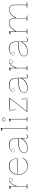

<svg xmlns="http://www.w3.org/2000/svg" viewBox="2270 -3054 800 5379"><g transform="rotate(-90 2669.5 -365.0)"><path d="M70 0V-10L130 -20V-474H60V-485L144 -515V-352L152 -344Q169 -380 184.5 -407.5Q200 -435 215 -454Q241 -487 266.5 -501Q292 -515 320 -515Q338 -515 350.5 -508.5Q363 -502 370 -490Q377 -478 377 -461Q377 -449 371 -438Q365 -427 353 -420Q341 -413 322 -413Q306 -413 293 -418Q280 -423 272.5 -432.5Q265 -442 265 -453Q265 -457 265.5 -459.5Q266 -462 266 -465Q266 -468 266 -470Q266 -477 260 -477Q247 -477 230.5 -457.5Q214 -438 197 -408Q182 -383 168 -351.5Q154 -320 144 -287V-20L204 -10V0ZM139 -508 135 -506V-5H139ZM320 -508Q304 -508 289.5 -503.5Q275 -499 261 -490Q267 -486 270 -481Q273 -476 273 -470Q273 -468 273 -465Q273 -462 272.5 -459Q272 -456 272 -453Q272 -439 285.5 -429.5Q299 -420 322 -420Q348 -420 359 -432.5Q370 -445 370 -461Q370 -484 357 -496Q344 -508 320 -508Z M707 -515Q776 -515 824.5 -486.5Q873 -458 898.5 -404.5Q924 -351 924 -276H476V-286L910 -290Q910 -355 885.5 -402Q861 -449 816 -474.5Q771 -500 707 -500Q640 -500 587.5 -468Q535 -436 505.5 -379Q476 -322 476 -248Q476 -193 492.5 -147.5Q509 -102 538.5 -69Q568 -36 609 -18Q650 0 699 0Q739 0 773.5 -8.5Q808 -17 836.5 -33.5Q865 -50 888.5 -75.5Q912 -101 930 -135L937 -125Q919 -90 895.5 -63.5Q872 -37 842.5 -19.5Q813 -2 777 6.5Q741 15 699 15Q647 15 603.5 -4.5Q560 -24 528.5 -59Q497 -94 479.5 -142Q462 -190 462 -248Q462 -307 480 -355.5Q498 -404 530.5 -440Q563 -476 608 -495.5Q653 -515 707 -515ZM467 -248Q467 -173 496.5 -114.5Q526 -56 578 -23Q630 10 699 10Q732 10 761 4Q790 -2 810 -12Q791 -3 762.5 1.5Q734 6 699 6Q649 6 607 -12.5Q565 -31 534.5 -65Q504 -99 487.5 -145.5Q471 -192 471 -248Q471 -325 502 -385Q533 -445 587 -476Q550 -455 523 -421Q496 -387 481.5 -343.5Q467 -300 467 -248ZM916 -281H920Q920 -331 908 -368.5Q896 -406 875.5 -432.5Q855 -459 827 -476Q866 -448 891 -401Q916 -354 916 -281Z M1304 -515Q1355 -515 1390.5 -500Q1426 -485 1449 -454Q1472 -423 1482.5 -375Q1493 -327 1493 -262V-37Q1493 -17 1502.5 -8.5Q1512 0 1525 0Q1542 0 1561.5 -9Q1581 -18 1598 -31V-20Q1587 -9 1574 -1Q1561 7 1547.5 11Q1534 15 1521 15Q1499 15 1489 0.5Q1479 -14 1479 -43Q1479 -76 1479 -91.5Q1479 -107 1479 -114.5Q1479 -122 1479 -130L1469 -136Q1450 -100 1420 -72Q1390 -44 1353.5 -24.5Q1317 -5 1278.5 5Q1240 15 1205 15Q1169 15 1139 4.5Q1109 -6 1090.5 -29.5Q1072 -53 1072 -91Q1072 -176 1173 -219Q1274 -262 1479 -262Q1479 -344 1461.5 -396.5Q1444 -449 1405.5 -474.5Q1367 -500 1304 -500Q1258 -500 1222 -491.5Q1186 -483 1166 -472Q1146 -461 1146 -451Q1146 -447 1152 -442.5Q1158 -438 1174 -430Q1199 -417 1199 -395Q1199 -376 1183 -366.5Q1167 -357 1147 -357Q1128 -357 1111.5 -367Q1095 -377 1095 -398Q1095 -419 1112.5 -439.5Q1130 -460 1159.5 -477.5Q1189 -495 1226.5 -505Q1264 -515 1304 -515ZM1479 -248Q1348 -248 1260.5 -230.5Q1173 -213 1129.5 -178.5Q1086 -144 1086 -91Q1086 -58 1102 -38Q1118 -18 1145 -9Q1172 0 1205 0Q1242 0 1283 -11.5Q1324 -23 1362.5 -46.5Q1401 -70 1432 -104Q1463 -138 1479 -183ZM1205 11Q1246 11 1286 -1.5Q1326 -14 1360 -36Q1322 -15 1281.5 -4Q1241 7 1205 7Q1166 7 1138 -4.5Q1110 -16 1095.5 -38Q1081 -60 1081 -91Q1081 -157 1148 -198Q1215 -239 1339 -249Q1212 -239 1144.5 -198Q1077 -157 1077 -91Q1077 -58 1092 -35.5Q1107 -13 1136 -1Q1165 11 1205 11ZM1351 -504Q1377 -499 1398 -488.5Q1419 -478 1435 -459Q1460 -430 1472 -380.5Q1484 -331 1484 -262V-37Q1484 -28 1486 -20.5Q1488 -13 1492 -7.5Q1496 -2 1502 2Q1504 4 1507 5.5Q1510 7 1514 8Q1499 1 1493.5 -9Q1488 -19 1488 -37V-262Q1488 -332 1475.5 -381Q1463 -430 1437 -460Q1426 -472 1413 -481Q1400 -490 1384.5 -495.5Q1369 -501 1351 -504ZM1147 -362Q1167 -362 1180.5 -372Q1194 -382 1194 -395Q1194 -409 1184 -416.5Q1174 -424 1162 -430Q1155 -433 1147.5 -438Q1140 -443 1140 -451Q1140 -457 1145 -462Q1131 -453 1121 -442Q1111 -431 1105.5 -420Q1100 -409 1100 -398Q1100 -383 1113.5 -372.5Q1127 -362 1147 -362Z M1772 -20 1832 -10V0H1698V-10L1758 -20V-704H1688V-715L1772 -745ZM1763 -5H1767V-737L1763 -735Z M2011 -616Q1996 -616 1984.5 -621.5Q1973 -627 1966.5 -636.5Q1960 -646 1960 -658Q1960 -671 1966.5 -680.5Q1973 -690 1984.5 -695.5Q1996 -701 2011 -701Q2026 -701 2037.5 -695.5Q2049 -690 2055.5 -680.5Q2062 -671 2062 -658Q2062 -646 2055.5 -636.5Q2049 -627 2037.5 -621.5Q2026 -616 2011 -616ZM1952 0V-10L2012 -20V-474H1942V-485L2026 -515V-20L2086 -10V0ZM2017 -5H2021V-507L2017 -505ZM2011 -625Q2023 -625 2032 -629.5Q2041 -634 2046 -641.5Q2051 -649 2051 -658Q2051 -668 2046 -675.5Q2041 -683 2032 -687.5Q2023 -692 2011 -692Q1999 -692 1989.5 -687.5Q1980 -683 1974.5 -675.5Q1969 -668 1969 -658Q1969 -649 1974.5 -641.5Q1980 -634 1989.5 -629.5Q1999 -625 2011 -625Z M2216 0 2594 -485H2309Q2293 -485 2283.5 -470Q2274 -455 2282 -405L2295 -326H2285L2238 -500H2626L2247 -15H2545Q2565 -15 2577 -33.5Q2589 -52 2581 -108L2572 -170H2582L2627 0ZM2289 -331 2277 -404Q2271 -439 2274.5 -458Q2278 -477 2287.5 -485Q2297 -493 2309 -495H2245ZM2227 -5H2233L2615 -495H2609ZM2545 -5H2621L2578 -165L2586 -109Q2594 -50 2581 -29.5Q2568 -9 2545 -5Z M2989 -515Q3040 -515 3075.5 -500Q3111 -485 3134 -454Q3157 -423 3167.5 -375Q3178 -327 3178 -262V-37Q3178 -17 3187.5 -8.5Q3197 0 3210 0Q3227 0 3246.5 -9Q3266 -18 3283 -31V-20Q3272 -9 3259 -1Q3246 7 3232.5 11Q3219 15 3206 15Q3184 15 3174 0.5Q3164 -14 3164 -43Q3164 -76 3164 -91.5Q3164 -107 3164 -114.5Q3164 -122 3164 -130L3154 -136Q3135 -100 3105 -72Q3075 -44 3038.5 -24.5Q3002 -5 2963.5 5Q2925 15 2890 15Q2854 15 2824 4.5Q2794 -6 2775.5 -29.5Q2757 -53 2757 -91Q2757 -176 2858 -219Q2959 -262 3164 -262Q3164 -344 3146.5 -396.5Q3129 -449 3090.5 -474.5Q3052 -500 2989 -500Q2943 -500 2907 -491.5Q2871 -483 2851 -472Q2831 -461 2831 -451Q2831 -447 2837 -442.5Q2843 -438 2859 -430Q2884 -417 2884 -395Q2884 -376 2868 -366.5Q2852 -357 2832 -357Q2813 -357 2796.5 -367Q2780 -377 2780 -398Q2780 -419 2797.5 -439.5Q2815 -460 2844.5 -477.5Q2874 -495 2911.5 -505Q2949 -515 2989 -515ZM3164 -248Q3033 -248 2945.5 -230.5Q2858 -213 2814.5 -178.5Q2771 -144 2771 -91Q2771 -58 2787 -38Q2803 -18 2830 -9Q2857 0 2890 0Q2927 0 2968 -11.5Q3009 -23 3047.5 -46.5Q3086 -70 3117 -104Q3148 -138 3164 -183ZM2890 11Q2931 11 2971 -1.5Q3011 -14 3045 -36Q3007 -15 2966.5 -4Q2926 7 2890 7Q2851 7 2823 -4.5Q2795 -16 2780.5 -38Q2766 -60 2766 -91Q2766 -157 2833 -198Q2900 -239 3024 -249Q2897 -239 2829.5 -198Q2762 -157 2762 -91Q2762 -58 2777 -35.5Q2792 -13 2821 -1Q2850 11 2890 11ZM3036 -504Q3062 -499 3083 -488.5Q3104 -478 3120 -459Q3145 -430 3157 -380.5Q3169 -331 3169 -262V-37Q3169 -28 3171 -20.5Q3173 -13 3177 -7.5Q3181 -2 3187 2Q3189 4 3192 5.5Q3195 7 3199 8Q3184 1 3178.5 -9Q3173 -19 3173 -37V-262Q3173 -332 3160.5 -381Q3148 -430 3122 -460Q3111 -472 3098 -481Q3085 -490 3069.5 -495.5Q3054 -501 3036 -504ZM2832 -362Q2852 -362 2865.5 -372Q2879 -382 2879 -395Q2879 -409 2869 -416.5Q2859 -424 2847 -430Q2840 -433 2832.5 -438Q2825 -443 2825 -451Q2825 -457 2830 -462Q2816 -453 2806 -442Q2796 -431 2790.5 -420Q2785 -409 2785 -398Q2785 -383 2798.5 -372.5Q2812 -362 2832 -362Z M3383 0V-10L3443 -20V-474H3373V-485L3457 -515V-352L3465 -344Q3482 -380 3497.5 -407.5Q3513 -435 3528 -454Q3554 -487 3579.5 -501Q3605 -515 3633 -515Q3651 -515 3663.5 -508.5Q3676 -502 3683 -490Q3690 -478 3690 -461Q3690 -449 3684 -438Q3678 -427 3666 -420Q3654 -413 3635 -413Q3619 -413 3606 -418Q3593 -423 3585.5 -432.5Q3578 -442 3578 -453Q3578 -457 3578.5 -459.5Q3579 -462 3579 -465Q3579 -468 3579 -470Q3579 -477 3573 -477Q3560 -477 3543.5 -457.5Q3527 -438 3510 -408Q3495 -383 3481 -351.5Q3467 -320 3457 -287V-20L3517 -10V0ZM3452 -508 3448 -506V-5H3452ZM3633 -508Q3617 -508 3602.5 -503.5Q3588 -499 3574 -490Q3580 -486 3583 -481Q3586 -476 3586 -470Q3586 -468 3586 -465Q3586 -462 3585.5 -459Q3585 -456 3585 -453Q3585 -439 3598.5 -429.5Q3612 -420 3635 -420Q3661 -420 3672 -432.5Q3683 -445 3683 -461Q3683 -484 3670 -496Q3657 -508 3633 -508Z M4012 -515Q4063 -515 4098.5 -500Q4134 -485 4157 -454Q4180 -423 4190.5 -375Q4201 -327 4201 -262V-37Q4201 -17 4210.5 -8.5Q4220 0 4233 0Q4250 0 4269.5 -9Q4289 -18 4306 -31V-20Q4295 -9 4282 -1Q4269 7 4255.5 11Q4242 15 4229 15Q4207 15 4197 0.5Q4187 -14 4187 -43Q4187 -76 4187 -91.5Q4187 -107 4187 -114.5Q4187 -122 4187 -130L4177 -136Q4158 -100 4128 -72Q4098 -44 4061.5 -24.5Q4025 -5 3986.5 5Q3948 15 3913 15Q3877 15 3847 4.5Q3817 -6 3798.5 -29.5Q3780 -53 3780 -91Q3780 -176 3881 -219Q3982 -262 4187 -262Q4187 -344 4169.5 -396.5Q4152 -449 4113.5 -474.5Q4075 -500 4012 -500Q3966 -500 3930 -491.5Q3894 -483 3874 -472Q3854 -461 3854 -451Q3854 -447 3860 -442.5Q3866 -438 3882 -430Q3907 -417 3907 -395Q3907 -376 3891 -366.5Q3875 -357 3855 -357Q3836 -357 3819.5 -367Q3803 -377 3803 -398Q3803 -419 3820.5 -439.5Q3838 -460 3867.5 -477.5Q3897 -495 3934.5 -505Q3972 -515 4012 -515ZM4187 -248Q4056 -248 3968.5 -230.5Q3881 -213 3837.5 -178.5Q3794 -144 3794 -91Q3794 -58 3810 -38Q3826 -18 3853 -9Q3880 0 3913 0Q3950 0 3991 -11.5Q4032 -23 4070.5 -46.5Q4109 -70 4140 -104Q4171 -138 4187 -183ZM3913 11Q3954 11 3994 -1.5Q4034 -14 4068 -36Q4030 -15 3989.5 -4Q3949 7 3913 7Q3874 7 3846 -4.5Q3818 -16 3803.5 -38Q3789 -60 3789 -91Q3789 -157 3856 -198Q3923 -239 4047 -249Q3920 -239 3852.5 -198Q3785 -157 3785 -91Q3785 -58 3800 -35.5Q3815 -13 3844 -1Q3873 11 3913 11ZM4059 -504Q4085 -499 4106 -488.5Q4127 -478 4143 -459Q4168 -430 4180 -380.5Q4192 -331 4192 -262V-37Q4192 -28 4194 -20.5Q4196 -13 4200 -7.5Q4204 -2 4210 2Q4212 4 4215 5.5Q4218 7 4222 8Q4207 1 4201.5 -9Q4196 -19 4196 -37V-262Q4196 -332 4183.5 -381Q4171 -430 4145 -460Q4134 -472 4121 -481Q4108 -490 4092.5 -495.5Q4077 -501 4059 -504ZM3855 -362Q3875 -362 3888.5 -372Q3902 -382 3902 -395Q3902 -409 3892 -416.5Q3882 -424 3870 -430Q3863 -433 3855.5 -438Q3848 -443 3848 -451Q3848 -457 3853 -462Q3839 -453 3829 -442Q3819 -431 3813.5 -420Q3808 -409 3808 -398Q3808 -383 3821.5 -372.5Q3835 -362 3855 -362Z M4406 0V-10L4466 -20V-474H4396V-485L4480 -515V-350L4488 -344Q4515 -394 4553 -432.5Q4591 -471 4634.5 -493Q4678 -515 4719 -515Q4753 -515 4778.5 -504Q4804 -493 4821 -471Q4838 -449 4846.5 -416Q4855 -383 4855 -338V-20L4925 -10V0H4771V-10L4841 -20V-338Q4841 -420 4811 -460Q4781 -500 4719 -500Q4686 -500 4653 -486Q4620 -472 4588.5 -446Q4557 -420 4529.5 -383Q4502 -346 4480 -300V-20L4550 -10V0ZM5145 0V-10L5215 -20V-338Q5215 -420 5185 -460Q5155 -500 5093 -500Q5060 -500 5027 -486Q4994 -472 4962.5 -446Q4931 -420 4903.5 -383Q4876 -346 4854 -300V-350L4862 -344Q4889 -394 4927 -432.5Q4965 -471 5008.5 -493Q5052 -515 5093 -515Q5127 -515 5152.5 -504Q5178 -493 5195 -471Q5212 -449 5220.5 -416Q5229 -383 5229 -338V-20L5299 -10V0ZM4471 -5H4475V-507L4471 -505ZM4846 -5H4850V-338Q4850 -397 4835.5 -435Q4821 -473 4792 -491.5Q4763 -510 4719 -510Q4676 -510 4634 -487Q4592 -464 4545 -413Q4592 -461 4634 -483.5Q4676 -506 4719 -506Q4784 -506 4815 -464Q4846 -422 4846 -338ZM5220 -5H5224V-338Q5224 -397 5209.5 -435Q5195 -473 5166 -491.5Q5137 -510 5093 -510Q5050 -510 5008 -487Q4966 -464 4919 -413Q4966 -461 5008 -483.5Q5050 -506 5093 -506Q5158 -506 5189 -464Q5220 -422 5220 -338Z"/></g></svg>

Font: Kalnia Glaze Thin
Style: Regular
Weight: 100
Version: Version 1.110